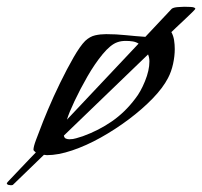

<svg xmlns="http://www.w3.org/2000/svg" viewBox="-79 -455 598 568"><path d="M-47 93Q-50 93 -54 92Q-58 91 -59 87Q-59 86 -47 73.5Q-35 61 -19 44Q-3 27 10.5 13Q24 -1 27 -4Q25 -6 22.5 -8Q20 -10 20 -12Q20 -21 27.5 -41Q35 -61 39 -71Q47 -93 63 -131Q79 -169 99 -210Q119 -251 138.5 -285Q158 -319 173 -334Q187 -347 202.5 -350.5Q218 -354 235 -354Q264 -354 293 -351Q322 -348 351 -346L429 -429Q434 -433 447 -434Q460 -435 466 -435Q470 -435 484 -434.5Q498 -434 499 -429Q499 -428 489 -418Q479 -408 465.5 -395.5Q452 -383 441 -372.5Q430 -362 428 -360Q434 -349 436 -336Q438 -323 438 -310Q438 -289 433 -266Q428 -243 418 -224Q403 -195 372.5 -163.5Q342 -132 302 -102Q262 -72 219 -48Q176 -24 134.5 -10Q93 4 60 4Q58 4 55.5 3.5Q53 3 51 3L-41 92Q-43 93 -47 93ZM119 -101 331 -326Q323 -331 313.5 -332.5Q304 -334 293 -334Q279 -334 268 -330Q248 -323 224.5 -294.5Q201 -266 179.5 -228.5Q158 -191 141.5 -156Q125 -121 119 -101ZM126 -43Q137 -43 146.5 -46Q156 -49 166 -52Q213 -69 252 -96Q291 -123 321 -163Q337 -183 350 -215Q363 -247 363 -273Q363 -285 359 -294L110 -54Q111 -47 116 -45Q121 -43 126 -43Z"/></svg>

Font: My Soul
Style: Regular
Weight: 400
Designer: Robert E. Leuschke
Foundry: Robert E. Leuschke
Version: Version 1.010; ttfautohint (v1.8.4.7-5d5b)